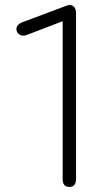

<svg xmlns="http://www.w3.org/2000/svg" viewBox="-20 -730 406 760"><path d="M228 -22V-646L87 -592Q79 -589 73 -589Q64 -589 57 -593.5Q50 -598 47 -605Q45 -611 45 -615Q45 -623 50.5 -630Q56 -637 66 -641L242 -707Q249 -710 256 -710Q267 -710 274 -701.5Q281 -693 281 -679V-22Q281 10 254 10Q228 10 228 -22Z"/></svg>

Font: Kodchasan ExtraLight
Style: Regular
Weight: 275
Version: Version 1.000; ttfautohint (v1.6)